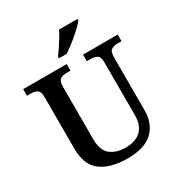

<svg xmlns="http://www.w3.org/2000/svg" viewBox="-213 -1079 1163 1238"><g transform="rotate(-30 368.0 -460.5)"><path d="M378 10Q252 10 181 -42.5Q110 -95 110 -217V-602Q110 -643 91 -654Q72 -665 47 -665H16V-714H340V-665H309Q283 -665 264.5 -653.5Q246 -642 246 -598V-210Q246 -125 289 -91Q332 -57 402 -57Q476 -57 516 -95.5Q556 -134 556 -207V-602Q556 -643 537.5 -654Q519 -665 493 -665H462V-714H720V-665H688Q663 -665 644.5 -653.5Q626 -642 626 -598V-205Q626 -105 565 -47.5Q504 10 378 10ZM315 -784Q330 -803 347.5 -829Q365 -855 381.5 -882Q398 -909 408 -931H546V-921Q537 -908 517 -888Q497 -868 471.5 -846Q446 -824 420 -804.5Q394 -785 372 -771H315Z"/></g></svg>

Font: Noto Serif Toto SemiBold
Style: Regular
Weight: 600
Designer: Monotype Design Team
Foundry: Monotype Imaging Inc.
Version: Version 2.001; ttfautohint (v1.8.4.7-5d5b)